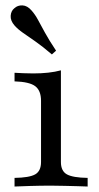

<svg xmlns="http://www.w3.org/2000/svg" viewBox="-20 -681 363 701"><path d="M33.1 0V-31.5Q87.1 -32.3 108.5 -44.4Q129.8 -56.5 129.8 -89.5V-312.9Q129.8 -350 108.9 -366.1Q87.9 -382.3 33.1 -383.9V-415.3Q47.6 -414.5 65.3 -413.7Q83.1 -412.9 101.6 -412.9Q130.6 -412.9 156 -415.7Q181.5 -418.5 202.4 -424.2V-89.5Q202.4 -56.5 224.2 -44.4Q246 -32.3 300 -31.5V0Q287.1 -0.8 264.9 -1.2Q242.7 -1.6 216.9 -2.4Q191.1 -3.2 165.3 -3.2Q127.4 -3.2 89.5 -2Q51.6 -0.8 33.1 0ZM169.4 -482.3Q134.7 -512.1 108.5 -530.2Q82.3 -548.4 63.7 -561.3Q45.2 -574.2 33.1 -587.9Q17.7 -605.6 19 -623.4Q20.2 -641.1 32.3 -650.8Q44.4 -662.1 62.1 -661.3Q79.8 -660.5 95.2 -642.7Q108.1 -628.2 118.5 -608.9Q129 -589.5 144 -562.1Q158.9 -534.7 184.7 -496Z"/></svg>

Font: Playfair 12pt Light
Style: Regular
Weight: 300
Designer: Claus Eggers Sørensen
Foundry: Claus Eggers Sørensen
Version: Version 2.000;gftools[0.9.28]